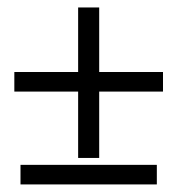

<svg xmlns="http://www.w3.org/2000/svg" viewBox="-20 -564 478 517"><path d="M247.1 -317.4V-138.7H190.4V-317.4H18.6V-370.1H190.4V-543.9H247.1V-370.1H418.9V-317.4ZM35.2 -67.4V-120.1H402.3V-67.4Z"/></svg>

Font: Sudo Light
Style: Regular
Weight: 300
Monospace: yes
Designer: Jens Kutilek
Foundry: Jens Kutilek
Version: Version 0.040